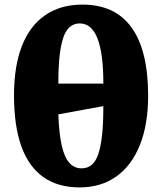

<svg xmlns="http://www.w3.org/2000/svg" viewBox="-20 -802 706 836"><path d="M327 14Q232 14 168.5 -31Q105 -76 73 -165Q41 -254 41 -387Q41 -514 75.5 -602Q110 -690 177 -736Q244 -782 339 -782Q481 -782 553 -682Q625 -582 625 -385Q625 -261 589.5 -171.5Q554 -82 487 -34Q420 14 327 14ZM335 -69Q361 -69 379 -84Q397 -99 408 -131Q419 -163 424.5 -215Q430 -267 430 -340L234 -304Q237 -221 248.5 -169.5Q260 -118 281.5 -93.5Q303 -69 335 -69ZM234 -438H430Q430 -569 404.5 -634.5Q379 -700 327 -700Q303 -700 285 -685.5Q267 -671 256 -639.5Q245 -608 239.5 -558.5Q234 -509 234 -438Z"/></svg>

Font: Literata 18pt ExtraBold
Style: Regular
Weight: 800
Designer: Latin by Veronika Burian and Jose Scaglione. Greek by Irene Vlachou. Cyrillic by Vera Evstafieva.
Foundry: TypeTogether
Version: Version 3.103;gftools[0.9.29]